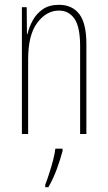

<svg xmlns="http://www.w3.org/2000/svg" viewBox="-20 -557 448 798"><path d="M225 -537Q280 -537 309.5 -498.5Q339 -460 339 -375V0H313V-365Q313 -445 289.5 -479Q266 -513 225 -513Q173 -513 135 -462.5Q97 -412 97 -311V0H71V-527H91L92 -415H94Q101 -445 116.5 -473Q132 -501 158.5 -519Q185 -537 225 -537ZM240 71Q231 105 216 146Q201 187 181 221H168V211Q175 193 184 165.5Q193 138 200.5 109.5Q208 81 210 61H240Z"/></svg>

Font: Noto Sans Lao ExtraCondensed Thin
Style: Regular
Weight: 100
Width: 2
Designer: Monotype Design Team
Foundry: Monotype Imaging Inc.
Version: Version 2.003; ttfautohint (v1.8.4.7-5d5b)